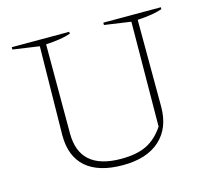

<svg xmlns="http://www.w3.org/2000/svg" viewBox="-96 -757 959 877"><g transform="rotate(-15 383.5 -318.0)"><path d="M382 8Q268 8 208.5 -43.5Q149 -95 149 -195L155 -615L30 -633V-644H302V-635Q260 -620 185 -616V-195Q185 -22 382 -22Q456 -22 502.5 -45Q549 -68 584 -120L588 -615L463 -633V-644H735V-635Q693 -620 618 -616L619 -205Q619 -104 557 -48Q495 8 382 8Z"/></g></svg>

Font: Piazzolla SC Thin
Style: Regular
Weight: 100
Designer: Juan Pablo del Peral
Foundry: Huerta Tipografica
Version: Version 1.330